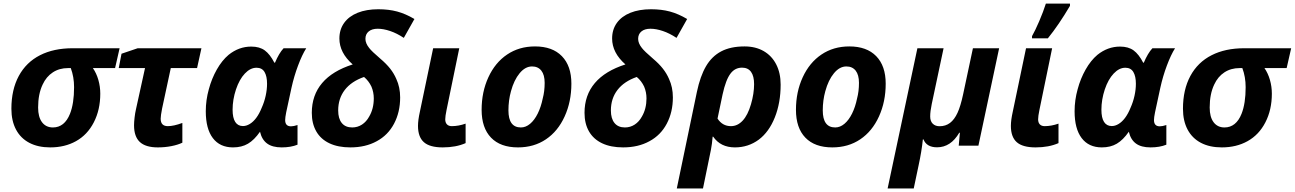

<svg xmlns="http://www.w3.org/2000/svg" viewBox="-20 -817 7263 1077"><path d="M43.9 -207Q43.9 -314 85.4 -390.9Q127 -467.8 204.6 -507.3Q281.2 -546.4 387.7 -546.4H650.9L625.5 -435.1H501Q521 -406.2 531.7 -368.9Q542.5 -331.5 542.5 -291.5Q542.5 -201.2 506.3 -130.9Q470.2 -60.5 405.8 -24.9Q343.3 9.8 261.7 9.8Q193.4 9.8 144.5 -15.9Q95.7 -41.5 69.8 -90.3Q43.9 -139.2 43.9 -207ZM372.6 -178.7Q395.5 -236.3 395.5 -328.1Q395.5 -385.7 377 -435.1H361.8Q313 -435.1 276.4 -411.1Q239.7 -387.2 219.2 -342.8Q193.8 -289.6 193.8 -213.9Q193.8 -160.6 215.8 -131.3Q237.8 -102.1 276.9 -102.1Q309.1 -102.1 333.3 -121.3Q357.4 -140.6 372.6 -178.7Z M731.9 -114.3Q731.9 -131.8 734.9 -157.5Q737.8 -183.1 742.7 -204.1L793.5 -435.1H646L661.6 -515.6L752.4 -546.4H1109.9L1085.4 -435.1H938L889.2 -208Q881.3 -167.5 881.3 -150.9Q881.3 -109.4 921.4 -109.4Q954.6 -109.4 1002.9 -127.4V-16.6Q977.5 -4.4 941.2 2.7Q904.8 9.8 865.2 9.8Q796.9 9.8 764.4 -20.5Q731.9 -50.8 731.9 -114.3Z M1134.3 -192.9Q1134.3 -255.4 1151.4 -316.4Q1167.5 -376.5 1196.3 -427.2Q1225.1 -478 1262.2 -509.3Q1319.8 -555.7 1389.2 -555.7Q1436 -555.7 1465.3 -534.2Q1494.6 -512.7 1519 -465.3H1522.5Q1544.9 -518.6 1570.8 -546.4H1697.8Q1674.3 -509.3 1651.9 -449.2Q1629.4 -389.2 1615.2 -325.2L1585.4 -187Q1579.6 -157.7 1579.6 -143.6Q1579.6 -108.4 1612.3 -108.4Q1627 -108.4 1648.9 -115.7V-5.4Q1611.3 9.8 1560.1 9.8Q1507.8 9.8 1478.3 -12Q1448.7 -33.7 1438.5 -78.1Q1406.2 -31.7 1371.1 -11Q1335.9 9.8 1287.1 9.8Q1213.4 9.8 1173.8 -42.5Q1134.3 -94.7 1134.3 -192.9ZM1417 -155.3Q1434.6 -178.7 1448.2 -212.9Q1462.4 -244.1 1470.2 -279.5Q1478 -314.9 1478 -347.2Q1478 -389.2 1463.9 -413.1Q1449.7 -437 1418.9 -437Q1384.3 -437 1353.5 -404.5Q1322.8 -372.1 1303.7 -315.4Q1284.7 -257.8 1284.7 -201.7Q1284.7 -155.8 1299.6 -132.8Q1314.5 -109.9 1342.8 -109.9Q1361.8 -109.9 1381.1 -121.6Q1400.4 -133.3 1417 -155.3Z M1729 -184.1Q1729 -282.7 1786.9 -351.1Q1844.7 -419.4 1958.5 -455.6Q1883.8 -521 1883.8 -601.1Q1883.8 -651.4 1910.4 -688.5Q1937 -725.6 1986.3 -745.4Q2035.6 -765.1 2102.1 -765.1Q2160.6 -765.1 2207.8 -752.4Q2254.9 -739.7 2304.7 -710.4L2245.1 -604.5Q2206.1 -630.4 2168.2 -643.1Q2130.4 -655.8 2099.1 -655.8Q2066.4 -655.8 2048.1 -640.6Q2029.8 -625.5 2029.8 -599.1Q2029.8 -574.2 2050.8 -547.9Q2065.4 -528.8 2112.3 -488.8Q2147 -459.5 2168.5 -432.1Q2189.9 -404.8 2203.1 -374Q2224.6 -327.6 2224.6 -270.5Q2224.6 -188 2190.4 -123.3Q2156.2 -58.6 2093.3 -24.9Q2030.3 9.8 1945.3 9.8Q1876.5 9.8 1827.9 -13.2Q1779.3 -36.1 1754.2 -79.8Q1729 -123.5 1729 -184.1ZM2050.8 -163.1Q2076.7 -207 2076.7 -265.1Q2076.7 -299.8 2063.5 -331.1Q2048.3 -363.3 2022 -385.3Q1950.7 -360.4 1913.8 -312.3Q1877 -264.2 1877 -197.3Q1877 -151.9 1897.2 -127Q1917.5 -102.1 1955.6 -102.1Q1985.8 -102.1 2010.5 -118.2Q2035.2 -134.3 2050.8 -163.1Z M2324.7 -110.8Q2324.7 -143.1 2335.4 -190.9L2409.7 -546.4H2556.2L2484.9 -200.2Q2477.5 -165 2477.5 -147.5Q2477.5 -129.4 2487.1 -119.4Q2496.6 -109.4 2514.2 -109.4Q2551.8 -109.4 2591.8 -123.5V-14.2Q2537.6 9.8 2463.4 9.8Q2390.6 9.8 2357.7 -19.5Q2324.7 -48.8 2324.7 -110.8Z M2681.6 -201.2Q2681.6 -301.3 2719.5 -383.5Q2757.3 -465.8 2824.7 -511.2Q2892.1 -556.6 2981 -556.6Q3078.6 -556.6 3131.8 -502Q3185.1 -447.3 3185.1 -347.7Q3185.1 -246.6 3147.2 -163.6Q3109.4 -80.6 3042.5 -35.6Q2975.1 9.8 2885.7 9.8Q2787.1 9.8 2734.4 -44.9Q2681.6 -99.6 2681.6 -201.2ZM3024.4 -264.6Q3035.2 -304.7 3035.2 -352.1Q3035.2 -397 3016.6 -420.7Q2998 -444.3 2964.4 -444.3Q2926.3 -444.3 2894.8 -406.2Q2863.3 -368.2 2846.2 -305.2Q2832 -253.9 2832 -197.8Q2832 -102.1 2901.9 -102.1Q2929.2 -102.1 2953.6 -122.6Q2978 -143.1 2996.3 -179.9Q3014.6 -216.8 3024.4 -264.6Z M3258.8 -184.1Q3258.8 -282.7 3316.7 -351.1Q3374.5 -419.4 3488.3 -455.6Q3413.6 -521 3413.6 -601.1Q3413.6 -651.4 3440.2 -688.5Q3466.8 -725.6 3516.1 -745.4Q3565.4 -765.1 3631.8 -765.1Q3690.4 -765.1 3737.5 -752.4Q3784.7 -739.7 3834.5 -710.4L3774.9 -604.5Q3735.8 -630.4 3698 -643.1Q3660.2 -655.8 3628.9 -655.8Q3596.2 -655.8 3577.9 -640.6Q3559.6 -625.5 3559.6 -599.1Q3559.6 -574.2 3580.6 -547.9Q3595.2 -528.8 3642.1 -488.8Q3676.8 -459.5 3698.2 -432.1Q3719.7 -404.8 3732.9 -374Q3754.4 -327.6 3754.4 -270.5Q3754.4 -188 3720.2 -123.3Q3686 -58.6 3623 -24.9Q3560.1 9.8 3475.1 9.8Q3406.2 9.8 3357.7 -13.2Q3309.1 -36.1 3283.9 -79.8Q3258.8 -123.5 3258.8 -184.1ZM3580.6 -163.1Q3606.4 -207 3606.4 -265.1Q3606.4 -299.8 3593.3 -331.1Q3578.1 -363.3 3551.8 -385.3Q3480.5 -360.4 3443.6 -312.3Q3406.7 -264.2 3406.7 -197.3Q3406.7 -151.9 3427 -127Q3447.3 -102.1 3485.4 -102.1Q3515.6 -102.1 3540.3 -118.2Q3564.9 -134.3 3580.6 -163.1Z M4156.7 -556.6Q4218.3 -556.6 4263.9 -530.3Q4309.6 -503.9 4334.2 -455.6Q4358.9 -407.2 4358.9 -342.3Q4358.9 -240.2 4326.4 -158.7Q4293.9 -77.1 4236.3 -33.7Q4177.2 9.8 4102.5 9.8Q4022 9.8 3980.5 -50.3H3977.5Q3974.1 -8.3 3967.8 23.4L3923.3 240.2H3776.4L3889.2 -301.8Q3907.7 -389.6 3940.2 -445.3Q3972.7 -501 4025.4 -528.8Q4078.1 -556.6 4156.7 -556.6ZM4192.4 -231.9Q4210 -292 4210 -344.7Q4210 -390.1 4192.9 -413.8Q4175.8 -437.5 4142.6 -437.5Q4103 -437.5 4078.1 -404.8Q4051.3 -370.1 4033.2 -287.1L4004.9 -151.9Q4032.2 -109.4 4080.1 -109.4Q4117.2 -109.4 4146 -140.4Q4174.8 -171.4 4192.4 -231.9Z M4444.8 -201.2Q4444.8 -301.3 4482.7 -383.5Q4520.5 -465.8 4587.9 -511.2Q4655.3 -556.6 4744.1 -556.6Q4841.8 -556.6 4895 -502Q4948.2 -447.3 4948.2 -347.7Q4948.2 -246.6 4910.4 -163.6Q4872.6 -80.6 4805.7 -35.6Q4738.3 9.8 4648.9 9.8Q4550.3 9.8 4497.6 -44.9Q4444.8 -99.6 4444.8 -201.2ZM4787.6 -264.6Q4798.3 -304.7 4798.3 -352.1Q4798.3 -397 4779.8 -420.7Q4761.2 -444.3 4727.5 -444.3Q4689.5 -444.3 4658 -406.2Q4626.5 -368.2 4609.4 -305.2Q4595.2 -253.9 4595.2 -197.8Q4595.2 -102.1 4665 -102.1Q4692.4 -102.1 4716.8 -122.6Q4741.2 -143.1 4759.5 -179.9Q4777.8 -216.8 4787.6 -264.6Z M5126 -546.4H5272.9L5206.5 -233.4Q5197.8 -192.4 5197.8 -163.6Q5197.8 -137.2 5212.2 -123Q5226.6 -108.9 5250.5 -108.9Q5284.2 -108.9 5308.8 -127.4Q5333.5 -146 5351.1 -184.1Q5368.2 -221.2 5382.3 -287.1L5437.5 -546.4H5584.5L5468.3 0H5357.9L5364.3 -72.3H5360.8Q5313 9.3 5236.3 9.3Q5207 9.3 5187.7 -2Q5168.5 -13.2 5160.2 -35.2H5156.7Q5149.9 31.7 5132.8 110.4L5105.5 240.2H4959Z M5650.4 -110.8Q5650.4 -143.1 5661.1 -190.9L5735.4 -546.4H5881.8L5810.5 -200.2Q5803.2 -165 5803.2 -147.5Q5803.2 -129.4 5812.7 -119.4Q5822.3 -109.4 5839.8 -109.4Q5877.4 -109.4 5917.5 -123.5V-14.2Q5863.3 9.8 5789.1 9.8Q5716.3 9.8 5683.3 -19.5Q5650.4 -48.8 5650.4 -110.8ZM5846.7 -796.9H5981.9V-784.2Q5918.9 -677.2 5857.9 -602.1H5769V-614.3Q5786.6 -645 5809.6 -698.5Q5832.5 -752 5846.7 -796.9Z M6007.8 -192.9Q6007.8 -255.4 6024.9 -316.4Q6041 -376.5 6069.8 -427.2Q6098.6 -478 6135.7 -509.3Q6193.4 -555.7 6262.7 -555.7Q6309.6 -555.7 6338.9 -534.2Q6368.2 -512.7 6392.6 -465.3H6396Q6418.5 -518.6 6444.3 -546.4H6571.3Q6547.9 -509.3 6525.4 -449.2Q6502.9 -389.2 6488.8 -325.2L6459 -187Q6453.1 -157.7 6453.1 -143.6Q6453.1 -108.4 6485.8 -108.4Q6500.5 -108.4 6522.5 -115.7V-5.4Q6484.9 9.8 6433.6 9.8Q6381.3 9.8 6351.8 -12Q6322.3 -33.7 6312 -78.1Q6279.8 -31.7 6244.6 -11Q6209.5 9.8 6160.6 9.8Q6086.9 9.8 6047.4 -42.5Q6007.8 -94.7 6007.8 -192.9ZM6290.5 -155.3Q6308.1 -178.7 6321.8 -212.9Q6335.9 -244.1 6343.8 -279.5Q6351.6 -314.9 6351.6 -347.2Q6351.6 -389.2 6337.4 -413.1Q6323.2 -437 6292.5 -437Q6257.8 -437 6227.1 -404.5Q6196.3 -372.1 6177.2 -315.4Q6158.2 -257.8 6158.2 -201.7Q6158.2 -155.8 6173.1 -132.8Q6188 -109.9 6216.3 -109.9Q6235.4 -109.9 6254.6 -121.6Q6273.9 -133.3 6290.5 -155.3Z M6615.7 -207Q6615.7 -314 6657.2 -390.9Q6698.7 -467.8 6776.4 -507.3Q6853 -546.4 6959.5 -546.4H7222.7L7197.3 -435.1H7072.8Q7092.8 -406.2 7103.5 -368.9Q7114.3 -331.5 7114.3 -291.5Q7114.3 -201.2 7078.1 -130.9Q7042 -60.5 6977.5 -24.9Q6915 9.8 6833.5 9.8Q6765.1 9.8 6716.3 -15.9Q6667.5 -41.5 6641.6 -90.3Q6615.7 -139.2 6615.7 -207ZM6944.3 -178.7Q6967.3 -236.3 6967.3 -328.1Q6967.3 -385.7 6948.7 -435.1H6933.6Q6884.8 -435.1 6848.1 -411.1Q6811.5 -387.2 6791 -342.8Q6765.6 -289.6 6765.6 -213.9Q6765.6 -160.6 6787.6 -131.3Q6809.6 -102.1 6848.6 -102.1Q6880.9 -102.1 6905 -121.3Q6929.2 -140.6 6944.3 -178.7Z"/></svg>

Font: Viking Open Sans
Style: Bold Italic
Weight: 700
Italic angle: -12°
Foundry: Ascender Corporation
Version: Version 2.000